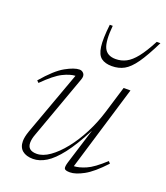

<svg xmlns="http://www.w3.org/2000/svg" viewBox="-127 -759 742 857"><g transform="rotate(20 244.0 -330.0)"><path d="M281.5 -29.5 334 -198.5Q293 -119.5 257.8 -74Q222.5 -28.5 190.8 -9.2Q159 10 129 10Q96.5 10 78.2 -5.2Q60 -20.5 60 -49.5Q60 -69.5 70 -98L181 -403.5Q156.5 -402.5 122.5 -385.8Q88.5 -369 36.5 -317L27.5 -326Q82.5 -390.5 123.5 -413.2Q164.5 -436 189 -436Q201.5 -436 209.5 -425.8Q217.5 -415.5 210.5 -396.5L101.5 -94.5Q93 -72 93 -54Q93 -17 136.5 -17Q166 -17 198.2 -39.8Q230.5 -62.5 262 -102Q293.5 -141.5 319.8 -192.5Q346 -243.5 363 -299.5L401.5 -426H434L312 -22Q335 -22.5 368 -36.5Q401 -50.5 451 -97L459.5 -87.5Q408 -32 369.5 -11Q331 10 304.5 10Q281.5 10 278 1.8Q274.5 -6.5 281.5 -29.5ZM323 -535Q350 -535 373 -547Q396 -559 419.2 -588.2Q442.5 -617.5 470 -670H487.5Q453.5 -601 427.5 -564.2Q401.5 -527.5 376 -513.5Q350.5 -499.5 318 -499.5Q286 -499.5 267.5 -513.5Q249 -527.5 244 -564.2Q239 -601 247 -670H261Q254 -596 268.2 -565.5Q282.5 -535 323 -535Z"/></g></svg>

Font: Newsreader Text ExtraLight
Style: Italic
Weight: 275
Italic angle: -17°
Designer: Hugues Gentile
Foundry: Production Type
Version: Version 1.001